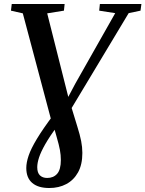

<svg xmlns="http://www.w3.org/2000/svg" viewBox="-20 -763 730 964"><path d="M227.5 181Q171.5 181 141.8 155.5Q112 130 112 80.5Q112 53 123.8 18.2Q135.5 -16.5 165.5 -66.2Q195.5 -116 249.5 -188L304 -241L357.5 -342L558.5 -697L478 -709.5L481.5 -743H690L685.5 -709.5L626 -697L313.5 -177L269 -132.5Q229.5 -78 207.2 -39Q185 0 176 27.8Q167 55.5 167 76.5Q167 104.5 180.5 117.5Q194 130.5 217 130.5Q248.5 130.5 267 109.5Q285.5 88.5 285.5 40.5Q285.5 15.5 280.8 -10.2Q276 -36 265 -73.5L250.5 -125L239.5 -151L94.5 -696L35 -709.5L39 -743H304.5L301 -709.5L217 -696L328 -256L336 -233L368 -128.5Q381.5 -85.5 387.5 -54.8Q393.5 -24 393.5 5Q393.5 63.5 371.8 102.5Q350 141.5 312.8 161.2Q275.5 181 227.5 181Z"/></svg>

Font: Merriweather 72pt Medium
Style: Italic
Weight: 500
Italic angle: -7.8°
Version: Version 2.101